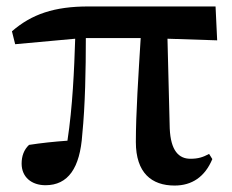

<svg xmlns="http://www.w3.org/2000/svg" viewBox="-20 -559 720 595"><path d="M521 16C575 16 615 -11 638 -66L628 -82C609 -72 595 -67 570 -67C534 -67 509 -92 506 -161L499 -439L653 -434L648 -539H254C148 -539 78 -515 17 -462L27 -422L213 -439C210 -343 205 -228 189 -123C147 -120 109 -116 70 -110C54 -95 47 -75 47 -52C47 -10 78 15 121 15C191 15 228 -38 235 -143C244 -232 246 -345 246 -441H416C409 -327 401 -207 401 -119C401 -23 450 16 521 16Z"/></svg>

Font: GenRyuMin2 TW B
Style: Regular
Weight: 700
Version: Version 2.100;PS 2.1;hotconv 16.6.51;makeotf.lib2.5.65220 DE